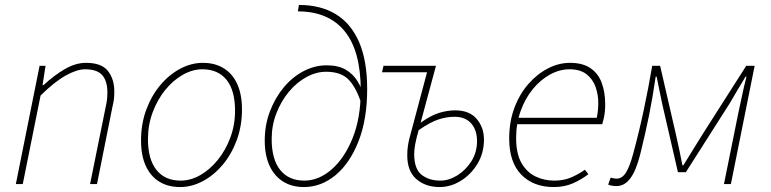

<svg xmlns="http://www.w3.org/2000/svg" viewBox="-20 -744 3116 776"><path d="M44 0 140 -478H164L152 -400H156Q198 -439 241.5 -464.5Q285 -490 328 -490Q390 -490 416 -457.5Q442 -425 442 -374Q442 -356 440.5 -343.5Q439 -331 434 -310L372 0H344L406 -306Q411 -329 412.5 -342Q414 -355 414 -370Q414 -417 393 -440.5Q372 -464 324 -464Q291 -464 246 -439Q201 -414 144 -358L72 0Z M708 12Q659 12 623.5 -10Q588 -32 569 -74Q550 -116 550 -176Q550 -243 571 -300Q592 -357 627.5 -399.5Q663 -442 708 -466Q753 -490 800 -490Q849 -490 884.5 -468Q920 -446 939 -404Q958 -362 958 -302Q958 -235 937 -178Q916 -121 880.5 -78.5Q845 -36 800 -12Q755 12 708 12ZM710 -14Q751 -14 790 -36.5Q829 -59 860.5 -98Q892 -137 911 -188Q930 -239 930 -296Q930 -379 895.5 -421.5Q861 -464 798 -464Q758 -464 718.5 -441.5Q679 -419 647.5 -380Q616 -341 597 -290Q578 -239 578 -182Q578 -100 612.5 -57Q647 -14 710 -14Z M1208 12Q1160 12 1124.5 -10Q1089 -32 1069.5 -74Q1050 -116 1050 -176Q1050 -239 1071 -294Q1092 -349 1127 -391Q1162 -433 1207 -456.5Q1252 -480 1300 -480Q1348 -480 1378 -462Q1408 -444 1425.5 -415Q1443 -386 1452 -352L1442 -320Q1423 -384 1392 -419Q1361 -454 1298 -454Q1258 -454 1218.5 -432.5Q1179 -411 1147.5 -373Q1116 -335 1097 -286Q1078 -237 1078 -182Q1078 -100 1112.5 -57Q1147 -14 1210 -14Q1268 -14 1320 -59Q1372 -104 1405 -185.5Q1438 -267 1438 -378Q1438 -539 1372.5 -618.5Q1307 -698 1184 -698L1188 -724Q1276 -724 1337.5 -686.5Q1399 -649 1431.5 -573.5Q1464 -498 1464 -384Q1464 -262 1429 -173Q1394 -84 1336 -36Q1278 12 1208 12Z M1757 12Q1700 12 1663 -20Q1626 -52 1626 -116Q1626 -136 1628.5 -153Q1631 -170 1634 -182L1706 -452H1524L1530 -478H1742L1680 -248Q1722 -278 1755.5 -288Q1789 -298 1820 -298Q1877 -298 1906.5 -263.5Q1936 -229 1936 -180Q1936 -125 1909.5 -81.5Q1883 -38 1842 -13Q1801 12 1757 12ZM1760 -14Q1794 -14 1828 -35Q1862 -56 1885 -92Q1908 -128 1908 -174Q1908 -218 1884.5 -245Q1861 -272 1817 -272Q1786 -272 1753 -261.5Q1720 -251 1672 -218Q1663 -187 1658.5 -163Q1654 -139 1654 -122Q1654 -61 1684 -37.5Q1714 -14 1760 -14Z M2218 12Q2136 12 2087 -38Q2038 -88 2038 -184Q2038 -252 2059 -308Q2080 -364 2115.5 -404.5Q2151 -445 2194.5 -467.5Q2238 -490 2284 -490Q2335 -490 2366.5 -468.5Q2398 -447 2412 -409Q2426 -371 2426 -322Q2426 -306 2424.5 -291.5Q2423 -277 2420 -264.5Q2417 -252 2414 -242H2062L2068 -268H2392Q2395 -283 2396.5 -297.5Q2398 -312 2398 -328Q2398 -362 2387 -393Q2376 -424 2350.5 -444Q2325 -464 2282 -464Q2242 -464 2203.5 -443Q2165 -422 2134 -384.5Q2103 -347 2084.5 -296Q2066 -245 2066 -186Q2066 -123 2087.5 -85.5Q2109 -48 2144 -31Q2179 -14 2220 -14Q2258 -14 2287.5 -26.5Q2317 -39 2344 -58L2358 -40Q2331 -19 2296.5 -3.5Q2262 12 2218 12Z M2472 8Q2462 8 2453 6.5Q2444 5 2438 2L2448 -26Q2453 -25 2459.5 -23.5Q2466 -22 2472 -22Q2495 -22 2510.5 -47.5Q2526 -73 2540 -126Q2564 -215 2582.5 -302.5Q2601 -390 2616 -478H2648L2712 -200Q2719 -170 2725.5 -138.5Q2732 -107 2738 -76H2742Q2762 -108 2781.5 -140Q2801 -172 2820 -202L2996 -478H3030L2934 0H2906L2965 -292Q2968 -305 2971.5 -321.5Q2975 -338 2979 -357Q2983 -376 2987.5 -395.5Q2992 -415 2997 -434H2993Q2976 -406 2960.5 -379.5Q2945 -353 2929 -326L2752 -48H2720L2656 -326Q2650 -354 2645 -379.5Q2640 -405 2634 -434H2630Q2618 -351 2603.5 -279Q2589 -207 2568 -122Q2551 -54 2527.5 -23Q2504 8 2472 8Z"/></svg>

Font: Source Sans 3
Style: Italic
Weight: 200
Italic angle: -11°
Designer: Paul D. Hunt
Foundry: Adobe
Version: Version 3.046;hotconv 1.0.118;makeotfexe 2.5.65603